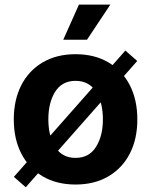

<svg xmlns="http://www.w3.org/2000/svg" viewBox="-20 -787 653 830"><path d="M306.6 10.7Q224.6 10.7 164.6 -24.7Q104.5 -60.1 72 -123.3Q39.6 -186.5 39.6 -270.5Q39.6 -355 72 -418.5Q104.5 -481.9 164.6 -517.3Q224.6 -552.7 306.6 -552.7Q388.7 -552.7 448.7 -517.3Q508.8 -481.9 541.3 -418.5Q573.7 -355 573.7 -270.5Q573.7 -186.5 541.3 -123.3Q508.8 -60.1 448.7 -24.7Q388.7 10.7 306.6 10.7ZM306.6 -104.5Q365.2 -104.5 395 -151.9Q424.8 -199.2 424.8 -271Q424.8 -343.3 395 -390.4Q365.2 -437.5 306.6 -437.5Q248 -437.5 218.5 -390.4Q189 -343.3 189 -271Q189 -199.2 218.5 -151.9Q248 -104.5 306.6 -104.5ZM91.3 22.5 40 -22.5 522 -568.4 573.2 -523.4ZM253.4 -615.2 321.3 -767.1H457L356 -615.2Z"/></svg>

Font: Inter-Bold
Style: Bold
Weight: 700
Designer: Rasmus Andersson
Foundry: rsms
Version: Version 4.000;git-a52131595